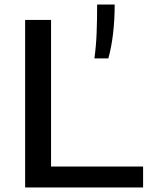

<svg xmlns="http://www.w3.org/2000/svg" viewBox="-20 -828 661 848"><path d="M91 0V-740H205.5V-92.5H612V0ZM397 -570Q404.5 -624.5 406.8 -682.5Q409 -740.5 409 -808H486.5Q486.5 -738.5 479.2 -678.5Q472 -618.5 458.5 -570Z"/></svg>

Font: Encode Sans Exp Md
Style: Regular
Weight: 500
Width: 7
Designer: Multiple Designers
Foundry: Impallari Type
Version: Version 3.002; ttfautohint (v1.8.3) -l 8 -r 50 -G 200 -x 14 